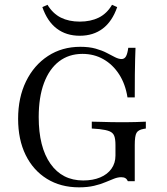

<svg xmlns="http://www.w3.org/2000/svg" viewBox="-20 -780 705 811"><path d="M313.7 11.3Q236.3 11.3 178.2 -24.6Q120.2 -60.5 88.3 -125.4Q56.5 -190.3 56.5 -278.2Q56.5 -367.7 89.9 -436.3Q123.4 -504.8 182.7 -543.5Q241.9 -582.3 319.4 -582.3Q356.5 -582.3 383.9 -574.6Q411.3 -566.9 431 -556.5Q450.8 -546 466.1 -538.3Q481.5 -530.6 493.5 -530.6Q505.6 -530.6 512.1 -541.9Q518.5 -553.2 521.8 -578.2H552.4Q551.6 -557.3 550.8 -530.6Q550 -504 549.6 -465.3Q549.2 -426.6 549.2 -368.5H518.5Q509.7 -425 483.1 -466.1Q456.5 -507.3 416.9 -529.8Q377.4 -552.4 328.2 -552.4Q271 -552.4 229.4 -520.6Q187.9 -488.7 165.7 -429Q143.5 -369.4 143.5 -285.5Q143.5 -158.9 193.1 -88.3Q242.7 -17.7 331.5 -17.7Q372.6 -17.7 403.2 -30.6Q433.9 -43.5 450.8 -67.3Q467.7 -91.1 467.7 -122.6V-167.7Q467.7 -192.7 462.5 -206Q457.3 -219.4 442.7 -225.4Q428.2 -231.5 400 -234.7L367.7 -237.1V-266.1Q383.1 -266.1 404.8 -265.3Q426.6 -264.5 451.6 -264.1Q476.6 -263.7 500.8 -263.7H508.9Q530.6 -263.7 554 -264.5Q577.4 -265.3 596 -266.1V-237.1L586.3 -235.5Q563.7 -231.5 556.5 -218.5Q549.2 -205.6 549.2 -167.7V-14.5H520.2Q516.1 -23.4 509.7 -27.4Q503.2 -31.5 491.9 -31.5Q478.2 -31.5 462.1 -25.4Q446 -19.4 425.4 -10.5Q404.8 -1.6 377.4 4.8Q350 11.3 313.7 11.3ZM316.9 -629Q259.7 -629 219.8 -659.3Q179.8 -689.5 158.9 -750L180.6 -759.7Q203.2 -722.6 237.1 -705.6Q271 -688.7 316.9 -688.7Q362.9 -688.7 397.2 -705.6Q431.5 -722.6 453.2 -759.7L475 -750Q454 -689.5 414.1 -659.3Q374.2 -629 316.9 -629Z"/></svg>

Font: Playfair 5pt SemiExpanded Light
Style: Regular
Weight: 400
Version: Version 2.203